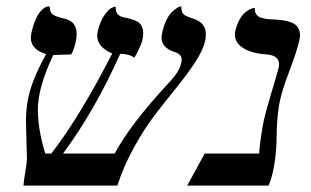

<svg xmlns="http://www.w3.org/2000/svg" viewBox="-20 -579 969 599"><path d="M620.1 -452.1Q613.3 -421.9 588.9 -384.8Q564.5 -347.7 532.2 -307.9Q500 -268.1 465.8 -223.9Q431.6 -179.7 398.7 -120.4Q365.7 -61 346.2 0H53.2Q54.2 -15.6 59.1 -43.7Q64 -71.8 64 -84Q64 -94.2 62.5 -138.2Q61 -182.1 61 -200.2Q61 -256.8 76.4 -304.9Q91.8 -353 124 -410.2Q76.2 -424.8 76.2 -460.9Q76.2 -465.3 78.1 -477.1Q83 -499 89.8 -515.1Q96.7 -531.2 102.8 -539.3Q108.9 -547.4 115.5 -552.2Q122.1 -557.1 125.7 -558.1Q129.4 -559.1 132.8 -559.1H134.8Q135.3 -541 144.5 -533.9Q153.8 -526.9 184.1 -520Q219.2 -511.2 219.2 -472.2Q219.2 -459 213.9 -439Q208.5 -418.9 202.1 -409.2Q187.5 -409.2 170.7 -408.2Q153.8 -407.2 146 -407.2Q98.1 -305.2 98.1 -237.8Q98.1 -175.8 121.1 -100.1H140.1Q228 -212.9 330.1 -412.1Q283.2 -432.1 283.2 -467.8Q283.2 -473.1 285.2 -482.9Q293 -514.2 306.9 -533.2Q320.8 -552.2 331.1 -555.7L340.8 -559.1Q340.3 -549.3 342.8 -542.5Q345.2 -535.6 350.1 -532Q355 -528.3 358.9 -526.9Q362.8 -525.4 369.1 -523.9Q374 -523.9 376 -522.9Q403.8 -516.1 413.1 -508.8Q426.8 -497.1 426.8 -475.1Q426.8 -465.3 423.8 -452.1Q420.9 -441.9 412.8 -424.6Q404.8 -407.2 398.9 -398.9Q383.3 -411.1 355 -411.1Q276.4 -234.9 176.8 -100.1H337.9Q385.3 -189.5 504.9 -318.8Q540.5 -356 544.9 -381.8Q546.9 -387.7 546.9 -392.1Q546.9 -411.1 522.5 -417.5Q522 -417.5 521.7 -417.7Q521.5 -418 521 -418Q483.9 -431.6 483.9 -461.9Q483.9 -466.3 485.8 -476.1Q490.7 -498.5 498.8 -515.4Q506.8 -532.2 514.9 -540Q522.9 -547.9 530 -552.7Q537.1 -557.6 541.5 -558.6L545.9 -559.1V-554.2Q545.9 -549.8 546.9 -546.4Q547.9 -543 548.6 -540.5Q549.3 -538.1 552 -535.6Q554.7 -533.2 555.9 -532Q557.1 -530.8 561 -529.1Q564.9 -527.3 566.2 -526.9Q567.4 -526.4 572 -524.7Q576.7 -522.9 577.1 -522.9Q578.1 -522.5 583.3 -520.8Q588.4 -519 591.6 -517.6Q594.7 -516.1 599.9 -513.2Q605 -510.3 608.4 -506.8Q611.8 -503.4 615.2 -498.5Q618.7 -493.7 620.4 -486.8Q622.1 -480 622.1 -472.2Q622.1 -459 620.1 -452.1Z M855 -272Q842.8 -221.2 842.8 -139.2Q839.4 -50.3 817.9 0H564L618.7 -100.1H788.6Q789.6 -126 798.8 -181.2Q803.7 -212.9 824.2 -281Q844.7 -349.1 849.6 -369.1Q850.6 -373 850.6 -377.9Q850.6 -405.8 813 -409.2Q765.6 -412.1 739.3 -428.7Q712.9 -445.3 712.9 -471.2Q712.9 -479 713.9 -481.9Q718.8 -502 726.8 -516.8Q734.9 -531.7 742.9 -538.6Q751 -545.4 758.3 -549.3Q765.6 -553.2 770 -553.7L774.9 -554.2Q774.4 -542.5 779.1 -534.9Q783.7 -527.3 794.4 -523.9Q805.2 -520.5 813.7 -519.5Q822.3 -518.6 836.9 -518.1Q854 -517.1 866.2 -515.1Q878.4 -513.2 890.9 -508.1Q903.3 -502.9 909.7 -492.9Q916 -482.9 916 -467.8Q916 -461.9 912.6 -448.2Q906.2 -419.9 884 -360.6Q861.8 -301.3 855 -272Z"/></svg>

Font: Common Serif News
Style: Italic
Weight: 450
Italic angle: -12°
Designer: Philipp H. Poll, Khaled Hosny
Foundry: Stefan Peev, Context Ltd.
Version: Version 1.026